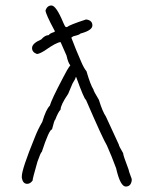

<svg xmlns="http://www.w3.org/2000/svg" viewBox="-20 -683 528 696"><path d="M166.5 -663.1Q183.6 -663.1 209.5 -600.6Q215.8 -585 219.2 -585H223.1Q231.9 -592.8 291.5 -612.3H293.5Q314.9 -608.9 314.9 -590.8Q314.9 -572.8 272 -561.5Q268.1 -556.6 246.6 -551.8Q238.8 -547.9 238.8 -545.9Q254.4 -504.4 273.9 -460Q284.2 -435.5 293.5 -424.8Q307.6 -376 318.8 -358.4Q318.8 -353.5 338.4 -321.3Q351.6 -278.3 363.8 -260.7L410.6 -159.2Q410.6 -154.3 426.3 -127.9Q426.3 -120.1 445.8 -69.3Q445.8 -65.4 457.5 -34.2V-28.3Q454.1 -6.8 436 -6.8Q416 -6.8 400.9 -73.2Q385.7 -114.7 367.7 -155.3Q353 -179.2 291.5 -321.3Q285.6 -322.3 256.3 -403.3H254.4Q254.4 -398.4 242.7 -379.9L227.1 -342.8Q199.7 -302.7 199.7 -286.1Q190.4 -275.9 180.2 -249Q177.2 -249 168.5 -213.9Q158.2 -213.9 131.3 -131.8Q127.9 -131.8 115.7 -96.7Q98.1 -35.6 98.1 -28.3Q89.4 -16.6 78.6 -16.6Q63 -16.6 59.1 -38.1V-43.9Q59.1 -69.8 106 -184.6Q117.2 -213.9 133.3 -241.2Q147 -287.1 160.6 -299.8Q166 -320.8 209.5 -403.3Q223.6 -431.6 234.9 -446.3Q227.1 -454.6 221.2 -481.4L199.7 -530.3Q185.5 -530.3 141.1 -499Q122.1 -487.3 113.8 -487.3Q96.2 -493.7 96.2 -508.8Q96.2 -525.9 129.4 -540Q143.1 -555.7 156.7 -555.7Q160.6 -562.5 178.2 -567.4V-571.3Q145 -632.8 145 -645.5Q151.4 -663.1 166.5 -663.1Z"/></svg>

Font: CEF Fonts CJK
Style: Regular
Weight: 400
Designer: PartyBoss (派对大魔王)
Version: Release 2.25